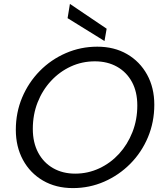

<svg xmlns="http://www.w3.org/2000/svg" viewBox="-20 -951 835 983"><path d="M353 12Q266 12 200 -26.5Q134 -65 97.5 -132.5Q61 -200 61 -286Q61 -375 93.5 -452Q126 -529 183.5 -587.5Q241 -646 317 -679Q393 -712 478 -712Q565 -712 630.5 -674Q696 -636 733 -569Q770 -502 770 -415Q770 -326 737.5 -248.5Q705 -171 647 -112.5Q589 -54 513.5 -21Q438 12 353 12ZM365 -62Q430 -62 488 -89Q546 -116 589.5 -163.5Q633 -211 658 -274.5Q683 -338 683 -411Q683 -481 655.5 -531.5Q628 -582 579 -609.5Q530 -637 466 -637Q400 -637 342.5 -610.5Q285 -584 241 -536.5Q197 -489 172.5 -426.5Q148 -364 148 -291Q148 -221 175.5 -169.5Q203 -118 252 -90Q301 -62 365 -62ZM515 -741 326 -858 338 -931 526 -804Z"/></svg>

Font: DeepMind Sans
Style: Italic
Weight: 400
Italic angle: -10°
Designer: Jonny Pinhorn / Modifications: Colophon Foundry
Foundry: Colophon Foundry
Version: Version 1.002; ttfautohint (v1.8.2)